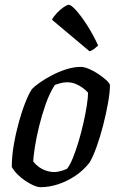

<svg xmlns="http://www.w3.org/2000/svg" viewBox="-20 -778 502 798"><path d="M149 0Q137 0 120.5 -7Q104 -14 86 -26Q68 -38 53 -53Q38 -68 29 -84Q29 -128 37.5 -177Q46 -226 59 -272.5Q72 -319 86.5 -355Q101 -391 113 -408Q123 -419 145 -434.5Q167 -450 195.5 -465Q224 -480 255.5 -490Q287 -500 316 -500Q330 -500 349 -492Q368 -484 387 -471.5Q406 -459 420 -446.5Q434 -434 437 -425Q437 -395 429 -350Q421 -305 408.5 -256.5Q396 -208 381 -166.5Q366 -125 352 -102Q326 -69 292 -46.5Q258 -24 221 -12Q184 0 149 0ZM205 -63Q213 -63 221.5 -64.5Q230 -66 239.5 -69Q249 -72 258 -76Q270 -90 282.5 -120.5Q295 -151 306.5 -189.5Q318 -228 327 -268Q336 -308 341 -341Q346 -374 346 -393Q335 -405 321.5 -414.5Q308 -424 292.5 -430Q277 -436 259 -436Q246 -436 234 -433Q222 -430 208 -425Q186 -391 170 -345.5Q154 -300 142.5 -253Q131 -206 125 -167Q119 -128 118 -107Q126 -96 139 -86Q152 -76 169.5 -69.5Q187 -63 205 -63ZM352 -565 196 -696Q203 -710 217 -724.5Q231 -739 245 -748.5Q259 -758 266 -758Q275 -758 294.5 -737Q314 -716 339 -678Q364 -640 388 -589Q383 -584 373 -576Q363 -568 352 -565Z"/></svg>

Font: Texturina Medium 12pt Medium
Style: Italic
Weight: 500
Italic angle: -11°
Version: Version 1.002